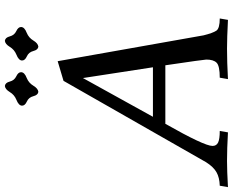

<svg xmlns="http://www.w3.org/2000/svg" viewBox="-160 -866 971 801"><g transform="rotate(-90 325.5 -465.5)"><path d="M643.1 0Q566.9 -3.9 522.9 -3.9Q468.3 -3.9 396 0L401.9 -34.2Q451.2 -34.2 464.4 -47.4Q477.5 -60.5 477.5 -90.3Q477.5 -99.6 453.6 -261.2H209.5Q117.2 -98.6 117.2 -64.5Q117.2 -47.9 131.6 -41Q146 -34.2 179.7 -34.2L173.8 0Q104.5 -3.9 54.7 -3.9Q14.6 -3.9 -54.7 0L-48.8 -34.2Q-14.6 -35.2 7.6 -47.9Q29.8 -60.5 49.3 -91.3L388.7 -686L470.7 -710.4L578.6 -101.6Q588.4 -62.5 598.1 -48.3Q607.9 -34.2 648.9 -34.2ZM445.3 -313 400.4 -605 238.8 -313ZM342.8 -791Q329.6 -792.5 324.7 -811.8Q319.8 -831.1 302.5 -838.9Q285.2 -846.7 285.2 -858.9Q285.2 -873 310.1 -882.8Q330.6 -891.1 342 -910.2Q353.5 -929.2 367.2 -930.7Q380.9 -929.2 385.7 -910.2Q390.6 -891.1 407.7 -883.1Q424.8 -875 424.8 -863.3Q424.8 -848.6 400.4 -839.4Q379.9 -831.1 368.4 -811.8Q356.9 -792.5 342.8 -791ZM531.2 -791Q518.1 -792.5 513.2 -811.8Q508.3 -831.1 491 -838.9Q473.6 -846.7 473.6 -858.9Q473.6 -873 498.5 -882.8Q519 -891.1 530.5 -910.2Q542 -929.2 555.7 -930.7Q569.3 -929.2 574.2 -910.2Q579.1 -891.1 596.2 -883.1Q613.3 -875 613.3 -863.3Q613.3 -848.6 588.9 -839.4Q568.4 -831.1 556.9 -811.8Q545.4 -792.5 531.2 -791Z"/></g></svg>

Font: Kelvinch
Style: Italic
Weight: 400
Italic angle: -10°
Designer: Paul James Miller
Foundry: High-Logic / Made with FontCreator
Version: Version 3.40;July 22, 2017;FontCreator 11.0.0.2388 64-bit